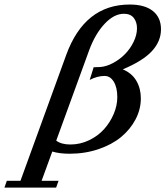

<svg xmlns="http://www.w3.org/2000/svg" viewBox="-126 -671 735 852"><path d="M-106.4 161.6 -95.7 131.3H-35.2L167.5 -426.3Q249 -650.9 449.7 -650.9Q516.6 -650.9 552.5 -622.1Q588.4 -593.3 588.4 -541Q588.4 -487.8 548.1 -444.1Q507.8 -400.4 418.9 -363.3Q459.5 -346.2 479.2 -312.3Q499 -278.3 499 -234.4Q499 -186 475.6 -141.4Q452.1 -96.7 411.4 -63Q370.6 -29.3 310.8 -9Q251 11.2 182.6 11.2Q138.7 11.2 106 1.5L58.6 131.3H133.8L123 161.6ZM269 -446.3 123.5 -46.9Q146.5 -29.8 186 -29.8Q230 -29.8 269.5 -48.8Q309.1 -67.9 335.9 -97.9Q362.8 -127.9 378.7 -165.5Q394.5 -203.1 394.5 -239.7Q394.5 -282.7 378.9 -308.3Q363.3 -334 337.9 -334Q306.2 -334 272 -316.4L289.6 -372.6L316.9 -373.5Q344.7 -375 374.8 -390.9Q404.8 -406.7 428.2 -430.4Q451.7 -454.1 466.8 -485.1Q481.9 -516.1 481.9 -545.4Q481.9 -573.2 467.5 -591.6Q453.1 -609.9 423.8 -609.9Q379.9 -609.9 337.9 -564.9Q295.9 -520 269 -446.3Z"/></svg>

Font: Elstob Medium
Style: Italic
Weight: 500
Italic angle: -20°
Designer: Peter S. Baker
Version: Version 1.015